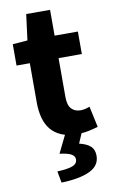

<svg xmlns="http://www.w3.org/2000/svg" viewBox="-96 -678 574 967"><g transform="rotate(-10 191.5 -194.5)"><path d="M256 12Q210 12 177.5 -2Q145 -16 124.5 -41Q104 -66 94.5 -101.5Q85 -137 85 -180V-381H17V-490L93 -496L110 -628H232V-496H351V-381H232V-182Q232 -140 249.5 -121.5Q267 -103 296 -103Q308 -103 320.5 -106Q333 -109 343 -113L366 -6Q346 0 319 6Q292 12 256 12ZM138 239 127 180Q186 177 208 167Q230 157 230 136Q230 121 214.5 110.5Q199 100 153 94L201 -4H287L259 61Q297 70 316 87Q335 104 335 136Q335 187 283.5 211.5Q232 236 138 239Z"/></g></svg>

Font: Font
Style: ¶
Weight: 700
Designer: Paul D. Hunt
Foundry: Adobe Systems Incorporated
Version: Version 3.000